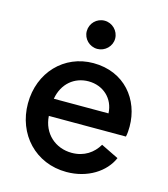

<svg xmlns="http://www.w3.org/2000/svg" viewBox="-116 -864 845 967"><g transform="rotate(15 306.5 -381.0)"><path d="M320 12C430 12 518 -45 551 -122L459 -167C432 -121 386 -88 321 -88C236 -88 168 -147 162 -238H564C568 -254 569 -274 569 -291C569 -431 474 -553 311 -553C159 -553 44 -434 44 -272C44 -112 158 12 320 12ZM164 -328C178 -410 238 -458 311 -458C387 -458 446 -405 449 -328ZM236 -700C236 -660 269 -627 310 -627C350 -627 384 -660 384 -700C384 -741 350 -774 310 -774C269 -774 236 -741 236 -700Z"/></g></svg>

Font: Mluvka SemiBold
Style: Regular
Weight: 600
Designer: Modified by Jiří Krblich, Original typeface by Gumpita Rahayu
Foundry: Gumpita Rahayu & Jiří Krblich
Version: Version 2.000;Glyphs 3.1.1 (3134)